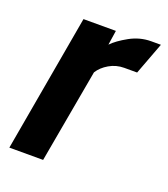

<svg xmlns="http://www.w3.org/2000/svg" viewBox="-101 -582 576 657"><g transform="rotate(20 187.0 -254.0)"><path d="M7 0 95 -500H213L205 -447Q224 -467 261 -487.5Q298 -508 339 -508H374L330 -391H283Q254 -391 229 -376.5Q204 -362 191 -341L130 0Z"/></g></svg>

Font: Cabin VF Beta
Style: Italic
Weight: 400
Italic angle: -7°
Designer: Pablo Impallari
Foundry: Pablo Impallari. http://www.impallari.com Igino Marini. http://www.ikern.com
Version: Version 2.300